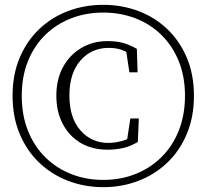

<svg xmlns="http://www.w3.org/2000/svg" viewBox="-20 -759 854 794"><path d="M407 15Q330 15 262 -11Q194 -37 142.5 -86Q91 -135 61.5 -205Q32 -275 32 -363Q32 -451 61.5 -520.5Q91 -590 142.5 -639Q194 -688 262 -713.5Q330 -739 407 -739Q484 -739 552 -713.5Q620 -688 671.5 -639Q723 -590 752.5 -520.5Q782 -451 782 -363Q782 -275 752.5 -205Q723 -135 671.5 -86Q620 -37 552 -11Q484 15 407 15ZM407 -15Q479 -15 540.5 -39.5Q602 -64 648 -109.5Q694 -155 719.5 -219.5Q745 -284 745 -363Q745 -443 719 -506.5Q693 -570 647 -615Q601 -660 539.5 -683.5Q478 -707 407 -707Q336 -707 275 -683.5Q214 -660 168 -615.5Q122 -571 96 -507Q70 -443 70 -363Q70 -282 96 -217.5Q122 -153 168 -108Q214 -63 275 -39Q336 -15 407 -15ZM424 -140Q361 -140 313.5 -168Q266 -196 239.5 -246.5Q213 -297 213 -363Q213 -431 240.5 -481.5Q268 -532 316 -560.5Q364 -589 424 -589Q462 -589 489 -581.5Q516 -574 546 -557L549 -460H515L500 -561L533 -525Q508 -544 484 -552.5Q460 -561 430 -561Q358 -561 312.5 -508.5Q267 -456 267 -364Q267 -272 312.5 -220Q358 -168 428 -168Q454 -168 482.5 -175.5Q511 -183 536 -202L504 -170L519 -269H554L550 -172Q520 -154 489.5 -147Q459 -140 424 -140Z"/></svg>

Font: Noto Serif SC
Style: Regular
Weight: 200
Designer: Ryoko NISHIZUKA 西塚涼子 (kana & ideographs); Frank Grießhammer (Latin, Greek & Cyrillic); Wenlong ZHANG 张文龙 (bopomofo); San
Foundry: Adobe
Version: Version 2.001;hotconv 1.1.0;makeotfexe 2.6.0